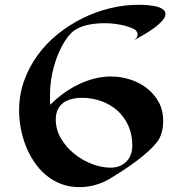

<svg xmlns="http://www.w3.org/2000/svg" viewBox="-20 -765 759 795"><path d="M665 -707Q665 -696.8 657.2 -686Q649.4 -675.3 637 -664.3Q624.5 -653.3 609.6 -643.1Q594.7 -632.8 580.3 -624.3Q565.9 -615.7 554 -609.1Q542 -602.5 536.1 -599.1Q547.4 -608.4 549.1 -616.5Q550.8 -624.5 548.3 -630.4Q545.4 -637.2 538.1 -643.1Q513.2 -655.8 479.7 -662.4Q446.3 -668.9 411.1 -668.9Q375.5 -668.9 343 -661.9Q310.5 -654.8 288.1 -639.2Q271.5 -627.9 253.7 -602.3Q235.8 -576.7 220.9 -541Q206.1 -505.4 196.5 -461.4Q187 -417.5 187 -370.1Q187 -360.4 187 -350.6Q187 -340.8 188 -331.1Q213.4 -356.9 243.2 -378.4Q272.9 -399.9 305.2 -415.5Q337.4 -431.2 371.3 -439.7Q405.3 -448.2 439.9 -448.2Q481 -448.2 519.8 -435.5Q558.6 -422.9 588.9 -399.2Q619.1 -375.5 637.5 -341.6Q655.8 -307.6 655.8 -265.1Q655.8 -242.2 651.4 -223.6Q647 -205.1 641.1 -193.8Q624 -162.1 572 -119.4Q520 -76.7 438 -26.9Q410.2 -9.8 377.2 0Q344.2 9.8 309.1 9.8Q266.6 9.8 231.7 -3.9Q196.8 -17.6 169.2 -41Q141.6 -64.5 120.8 -95.7Q100.1 -127 86.4 -162.1Q72.8 -197.3 65.9 -234.6Q59.1 -272 59.1 -307.1Q59.1 -372.1 79.6 -429.7Q100.1 -487.3 135.5 -536.1Q170.9 -585 218.8 -623.5Q266.6 -662.1 321.3 -689.2Q376 -716.3 435.1 -730.7Q494.1 -745.1 551.8 -745.1Q559.1 -745.1 570.3 -744.9Q581.5 -744.6 594.2 -743.4Q606.9 -742.2 619.4 -740Q631.8 -737.8 642.1 -733.4Q652.3 -729 658.7 -722.7Q665 -716.3 665 -707ZM438 -70.8Q459 -70.8 475.6 -77.6Q492.2 -84.5 503.9 -96.4Q515.6 -108.4 521.7 -125.2Q527.8 -142.1 527.8 -162.1Q527.8 -208 511.2 -244.9Q494.6 -281.7 466.1 -307.1Q437.5 -332.5 399.7 -346.2Q361.8 -359.9 319.8 -359.9Q295.9 -359.9 275.9 -354.7Q255.9 -349.6 241.5 -338.9Q227.1 -328.1 219 -311Q210.9 -293.9 210.9 -270Q210.9 -228.5 232.2 -192.1Q253.4 -155.8 286.6 -128.9Q319.8 -102.1 359.9 -86.4Q399.9 -70.8 438 -70.8Z"/></svg>

Font: Eagle Lake
Style: Regular
Weight: 400
Designer: Astigmatic (AOETI)
Foundry: Astigmatic (AOETI)
Version: Version 1.000